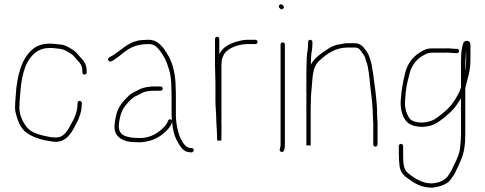

<svg xmlns="http://www.w3.org/2000/svg" viewBox="-20 -669 2258 893"><path d="M383 -332V-338C383 -373.4 368.9 -386.7 350 -407C334.8 -424.6 330.3 -430.6 313 -441C297.8 -450.5 281.9 -460.4 260 -462C243.6 -463.3 228.5 -466 213 -466C170.6 -466 144.9 -453.9 123 -432C94.3 -403.3 79.1 -368.5 67 -323L61 -293C59 -282.3 57.3 -271.3 56 -260C54.1 -228.5 50 -199.5 50 -167C50 -157 51.7 -146.7 55 -136C64.8 -99.3 80.3 -65.2 109 -48C140.1 -27.3 181.7 -15.8 228 -10C288.1 -3.3 314.1 -53.3 333 -91L342 -108C344.7 -113.3 346.7 -118.7 348 -124C354.2 -138.4 360 -158.7 360 -179L361 -189C361 -201.9 341 -203.7 341 -190L340 -180C340 -155 331.8 -135.3 324 -117L315 -100C301.1 -75 282.3 -30 244 -30C239.3 -29.3 234.7 -29.3 230 -30C224.7 -30 219.3 -30.5 214 -31.5C175.4 -38.7 129.1 -48.5 107 -75C89.4 -95.5 70 -130.7 70 -168C70 -176.7 70.3 -185.7 71 -195C76.1 -271.7 83.1 -348 118 -396C138.5 -424.2 164.9 -446 213 -446C229.2 -446 242.9 -443.2 258 -442C277.5 -440.2 288.9 -431.8 303 -423C318.6 -415.2 322.2 -408.9 336 -393C351.4 -377.6 363 -364.5 363 -338V-332C363 -326.7 367.7 -322 373 -322C378.3 -322 383 -326.7 383 -332Z M727 -267H700C672 -267 649.2 -262.7 630 -254C614.4 -245.3 593.4 -237.3 580 -225C555.1 -200.1 533 -178.4 522 -140C518.2 -125.9 510 -86.6 513 -70C516.8 -28.4 558.5 -8 604 -8C612.7 -7.3 622 -7 632 -7C679.5 -10.2 713.7 -25.3 740.5 -48.5C751.2 -57.8 769.2 -74.1 775 -88L780 -99L781 -100V-95C783.5 -67.7 789.9 -41.3 800 -21C813.5 2.6 827.8 39 864 39L870 40C882.5 40 886.1 20 872 20L865 19C856.5 19 846.1 13.2 842 8C825.7 -8.3 814.4 -33.5 808 -59L804 -77C800.3 -95.3 798 -114.6 798 -136V-233C798 -241.7 797.7 -251 797 -261C797 -319 785.4 -368.8 764 -408C755.5 -420.7 746.9 -437.9 737 -449C720.8 -467.2 704 -484 671 -484C662.3 -484 654 -483.7 646 -483C638 -483 629.7 -482 621 -480C573.7 -469.1 543.7 -437.1 509 -414C500.8 -407.2 476.2 -402.1 484 -388C491.7 -374.1 513.2 -392.1 520 -398C532 -404.9 540.7 -412.9 552.5 -422.5C583 -447.2 615.9 -464 671 -464C697 -464 709.5 -450.8 721.5 -436C739.9 -413.3 755.2 -384.3 764 -352L770 -332C774.5 -309.5 777 -287.5 777 -261C777.7 -251 778 -241.7 778 -233V-136C778 -128.7 778.3 -121.7 779 -115V-109C775.5 -116.1 765.5 -115.8 762 -108L757 -97C754.3 -91 750 -85 744 -79C717.7 -52.7 683 -27 631 -27C621.7 -27 613 -27.3 605 -28C597 -28 589.3 -29 582 -31C544.5 -37.8 527.3 -55.3 534 -100C540.1 -142.8 551.3 -166.6 574.5 -191C586.5 -203.7 598.3 -217.2 616 -224L640 -236C653.7 -244.6 677.5 -247 700 -247H727C732.3 -247 737 -251.7 737 -257C737 -262.3 732.3 -267 727 -267Z M980 -488V-365C980 -338.8 982 -309.8 982 -283V-202C982 -170.4 986 -137.6 986 -108C986 -94.2 989 -62.1 989 -51C989 -43.2 990 -26.1 990 -18C990 -15.3 992.7 -14.3 998 -15C1006 -14.3 1010 -15.3 1010 -18V-19H1008C1009.3 -20.3 1010 -22 1010 -24V-370C1010 -374 1010.3 -378.3 1011 -383C1011 -393.4 1017 -407 1021 -415C1038.3 -445.2 1087.2 -464 1133 -464H1168C1173.3 -464 1178 -468.7 1178 -474C1178 -479.3 1173.3 -484 1168 -484H1133C1124.3 -484 1116 -483.3 1108 -482C1089.3 -476.9 1079.1 -476.3 1060.5 -468.5C1031.7 -456.4 1013.2 -443.5 1000 -417V-488C1000 -494.2 995.8 -498 990 -498C984.2 -498 980 -494.2 980 -488Z M1285 -462V6C1285 17.6 1274 33.7 1288.5 37.5C1302.4 41.2 1305 18.7 1305 6V-462C1305 -467.3 1300.3 -472 1295 -472C1289.7 -472 1285 -467.3 1285 -462ZM1280 -632C1284.6 -627.4 1290.1 -622.1 1297 -629C1303.9 -635.9 1298.6 -641.4 1294 -646C1284.7 -655.3 1270.7 -641.3 1280 -632Z M1413 -474V-463C1413 -450.5 1411.5 -440.4 1410 -430L1407 -409C1406.3 -400.3 1406 -389.3 1406 -376C1405.3 -361.3 1405 -347.3 1405 -334V6C1405 8 1408.3 8.3 1415 7C1421.7 8.3 1425 8 1425 6V-163C1425 -196.8 1426.7 -235.7 1430 -265C1430 -269 1430.3 -273.3 1431 -278C1434.6 -331.8 1439.6 -367.5 1471 -392C1502.1 -419.6 1540.7 -448 1598 -448H1630C1651.5 -448 1657.9 -432.8 1668 -419C1678.1 -405.1 1678.3 -400.7 1683 -385C1695.1 -352.8 1698.1 -307.5 1702 -269C1705.1 -237.9 1710.7 -205.3 1712.5 -172L1713.5 -154C1713.8 -148 1714 -141.7 1714 -135C1714 -123.1 1716 -107.5 1716 -96V3C1716 8.3 1720.7 13 1726 13C1731.3 13 1736 8.3 1736 3V-96C1736 -107.5 1734 -123.2 1734 -135C1734 -204.3 1723 -265.2 1715 -329C1710.2 -350.6 1709.5 -373.3 1702 -392C1696.7 -407.8 1695.3 -415.1 1685 -430C1672.2 -448.5 1658.6 -468 1630 -468H1598C1583.5 -468 1569 -464.7 1557 -462C1539.3 -460.5 1535.9 -456.4 1521 -451C1513.7 -447 1506.7 -442.7 1500 -438C1471.3 -418.9 1440.6 -398.2 1425 -367C1425 -369.7 1425.3 -372.3 1426 -375C1426 -388.3 1426.3 -399.2 1427 -407.5C1428.7 -429.3 1433 -440 1433 -463V-474C1433 -479.3 1428.3 -484 1423 -484C1417.7 -484 1413 -479.3 1413 -474Z M2147 -421C2147 -424.3 2147.3 -428.3 2148 -433V-387C2148 -381.7 2147.7 -375.3 2147 -368L2145 -346C2144.3 -343.3 2144 -340.7 2144 -338V-354C2144 -379.2 2145.5 -399 2147 -421ZM2168 -388V-461C2168 -483.5 2140.3 -484.9 2134.5 -467.5C2123.5 -434.6 2124 -394.9 2124 -354V-262C2121.3 -254 2119 -247.7 2117 -243C2093.2 -195.3 2075.5 -171.2 2034 -138C2003.7 -113.7 1987.6 -102.5 1946 -99C1919.3 -99 1896.6 -103.5 1885 -118C1870.6 -139.6 1861.1 -165.9 1864 -203C1866.4 -234.4 1868.9 -264.5 1876 -291L1884 -323C1891.4 -360 1915 -391.2 1943 -408C1958.8 -416.6 1967.8 -424 1991 -424H2055C2066.4 -425.4 2083.4 -422 2096 -422H2105C2110.6 -422 2115 -425.8 2115 -431.5C2115 -437.2 2110.5 -442 2105 -442H2096C2083.4 -442 2065.9 -445.2 2054 -444H1991C1963.6 -444 1950.5 -436.2 1933 -425C1899.7 -405.6 1874.1 -370.9 1864 -328C1854.2 -288.6 1847.3 -250.4 1844 -204C1841 -162 1851.5 -126.6 1870 -105C1885.5 -86.9 1913.3 -79 1947 -79C1994.1 -82.4 2012.3 -95.8 2046 -122C2082.4 -151.4 2098.2 -169.9 2121 -207C2121.7 -209 2122.7 -210.7 2124 -212V-45C2124 -18.8 2121.3 1.9 2119 25C2116.7 45.4 2102.5 77.1 2094.5 93L2088 106C2083.3 114.2 2080.9 124.6 2075 132C2064.2 148.2 2059.7 158.7 2041 169.5C2023.4 179.7 2011.1 181.2 1989 184C1963.1 184 1946.1 177.7 1929.5 170C1912.5 162.1 1892.5 148.6 1879 137C1855.8 121.5 1855 86.2 1855 48V10C1855 4.7 1850.3 0 1845 0C1839.7 0 1835 4.7 1835 10V48C1835 66.6 1836.5 82.8 1838 99C1839.9 124.3 1852.1 140.9 1867 154C1872.3 157.3 1877.7 161 1883 165C1910.6 185.7 1942.3 204 1990 204C2022.4 200.4 2055.8 190 2073 170L2083 156C2086.3 151.3 2089.3 147 2092 143C2097.7 135.1 2100 125.4 2105 117C2113.1 100.9 2114.8 96.7 2124 75C2138.9 39.6 2144 4.3 2144 -45V-259C2153.5 -301.6 2168 -337 2168 -388Z"/></svg>

Font: HoneyBee
Style: UltLit
Weight: 100
Foundry: Cannot Into Space Fonts
Version: Version 0.89